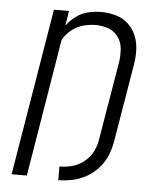

<svg xmlns="http://www.w3.org/2000/svg" viewBox="-53 -788 683 842"><g transform="rotate(5 288.0 -367.5)"><path d="M235 8Q266 8 298.5 1Q331 -6 360.5 -23Q390 -40 413 -66.5Q436 -93 448 -124Q460 -155 465 -187L521 -523Q527 -556 526 -589.5Q525 -623 513 -652.5Q501 -682 478 -703.5Q455 -725 423.5 -734Q392 -743 359 -743Q331 -743 302.5 -736.5Q274 -730 249.5 -712Q225 -694 207 -670L217 -735H151L29 0H96L196 -606Q210 -631 233.5 -650Q257 -669 285 -676.5Q313 -684 340 -684H341Q370 -684 396.5 -674Q423 -664 439 -641.5Q455 -619 457.5 -590.5Q460 -562 456 -533L398 -187Q394 -159 380.5 -132Q367 -105 343 -86Q319 -67 291 -59.5Q263 -52 235 -52Z"/></g></svg>

Font: Iosevka Sparkle Light
Style: Italic
Weight: 300
Italic angle: -9°
Designer: Belleve Invis
Foundry: Belleve Invis
Version: Version 4.5.0; ttfautohint (v1.8.3)